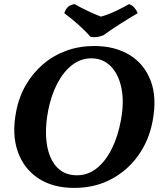

<svg xmlns="http://www.w3.org/2000/svg" viewBox="-20 -910 782 939"><path d="M342.8 9Q237.6 9 166.6 -38.5Q95.6 -85.9 66.6 -169.5Q37.6 -253.2 58.6 -362.5Q72.1 -435.3 106.7 -494.7Q141.3 -554 191.8 -596.8Q242.4 -639.6 305.5 -662.3Q368.6 -685 440.2 -685Q542.4 -685 614.4 -640.8Q686.4 -596.5 717.4 -514Q748.4 -431.4 726 -315.8Q708.4 -222.4 655.6 -148.8Q602.7 -75.1 522.9 -33Q443 9 342.8 9ZM356.1 -52.8Q410.6 -52.8 453.8 -87.5Q497 -122.3 527.4 -183.7Q557.7 -245.1 571.8 -324.8Q587.7 -411.1 574 -478.7Q560.3 -546.3 522 -585.5Q483.8 -624.8 425.9 -624.8Q375.3 -624.8 332.6 -591.9Q289.9 -559 259.9 -501Q229.8 -443.1 215.3 -367.9Q202.8 -302.6 205.2 -245.6Q207.5 -188.6 225 -145.3Q242.4 -102 275.3 -77.4Q308.1 -52.8 356.1 -52.8ZM423.6 -729.3Q396 -760.4 362.7 -790Q329.3 -819.6 294.4 -845.6Q300.6 -864.9 312.6 -876.3Q324.7 -887.7 345.6 -889.7Q374.5 -872.8 408.2 -856.9Q441.8 -841.1 473.9 -828.6Q511.7 -839.4 547.6 -856.7Q583.5 -874 611 -889.9Q625.8 -885.4 636.9 -872.6Q648.1 -859.9 653.6 -845.6Q612 -821.1 567.4 -792.9Q522.8 -764.8 486.4 -738Q457.5 -724.8 423.6 -729.3Z"/></svg>

Font: Vollkorn
Style: Italic
Weight: 400
Italic angle: -11°
Designer: Friedrich Althausen
Foundry: Friedrich Althausen
Version: Version 5.001